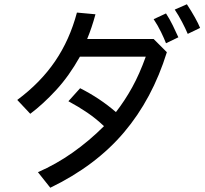

<svg xmlns="http://www.w3.org/2000/svg" viewBox="-20 -795 960 901"><path d="M428 -728Q411 -665 389 -612H701L763 -550Q695 -331 562 -174Q429 -17 216 86L158 13Q243 -24 321 -79Q399 -134 468 -203Q430 -239 389.5 -266.5Q349 -294 301 -320L356 -381Q449 -334 524 -269Q566 -323 600.5 -385.5Q635 -448 664 -529H355Q304 -438 243 -372Q182 -306 122 -261L61 -326Q170 -407 238.5 -507.5Q307 -608 341 -736ZM759 -732Q776 -706 791 -675.5Q806 -645 817 -620L759 -592Q751 -613 736 -644Q721 -675 701 -705ZM857 -775Q878 -743 894.5 -713.5Q911 -684 919 -664L861 -636Q850 -662 834 -692.5Q818 -723 800 -750Z"/></svg>

Font: BM YEONSUNG
Style: Regular
Weight: 400
Designer: Bongjin Kim; Myungsoo Han; Jaehyun Keum; Jihee Min; Dokyung Lee; Chorong Kim; Jooyeon Kang; Sang-a Kim;
Foundry: Sandoll Communications Inc.
Version: Version 1.000;PS 1;hotconv 16.6.51;makeotf.lib2.5.65220